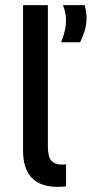

<svg xmlns="http://www.w3.org/2000/svg" viewBox="-20 -726 358 750"><path d="M167 -706V-155Q167 -113 181 -98Q195 -83 221 -83Q227 -83 232 -83.5Q237 -84 238 -84V2Q235 2 226.5 3Q218 4 206 4Q70 4 70 -138V-706ZM318 -655Q318 -632 312 -610Q306 -588 293 -561H219Q229 -588 233.5 -607Q238 -626 238 -645Q238 -675 226 -706H311Q318 -679 318 -655Z"/></svg>

Font: Museo Sans Medium
Style: Regular
Weight: 500
Designer: Jos Buivenga
Foundry: Jos Buivenga & Rosetta Type Foundry (extension, remastering)
Version: Version 3.600;PS 1.000;hotconv 1.0.88;makeotf.lib2.5.647800;